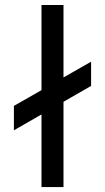

<svg xmlns="http://www.w3.org/2000/svg" viewBox="-20 -755 423 775"><path d="M147.5 -293 36.1 -229V-327.6L147.5 -391.1V-734.9H236.3V-442.4L347.7 -505.9V-408.2L236.3 -344.2V0H147.5Z"/></svg>

Font: Vela Sans Med
Style: Regular
Weight: 500
Designer: Principal design: Mikhail Sharanda - project Manrope.
Design modification: Ravid Balaliev
Foundry: Mikhail Sharanda
Version: Version 1.001